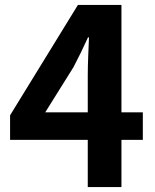

<svg xmlns="http://www.w3.org/2000/svg" viewBox="-20 -761 629 781"><path d="M337 0H474V-192H561V-304H474V-741H297L21 -292V-192H337ZM164 -304 279 -488C300 -528 320 -569 338 -609H342C340 -565 337 -498 337 -455V-304Z"/></svg>

Font: DAIFUKU Sans JP
Style: Bold
Weight: 700
Designer: Original font ‘Source Han Sans JP’ : Ryoko NISHIZUKA  (kana, bopomofo & ideographs); Paul D. Hunt (Latin, Greek & Cyrill
Foundry: Daifuku
Version: Version 1.001